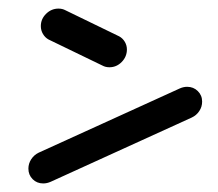

<svg xmlns="http://www.w3.org/2000/svg" viewBox="-20 -485 512 451"><path d="M75.9 -423.7Q75.9 -440.4 88.3 -452.6Q100.7 -464.8 117.4 -464.8Q126.7 -464.8 134.1 -460.7L260 -399.6Q268.1 -395.2 273.1 -386.9Q278.1 -378.5 278.1 -368.9Q278.1 -351.9 265.9 -339.4Q253.7 -327 237 -327Q227.8 -327 220.4 -331.1L94.1 -392.2Q85.9 -396.7 80.9 -405.2Q75.9 -413.7 75.9 -423.7ZM81.5 -54.1Q66.7 -54.1 56.7 -64.1Q46.7 -74.1 46.7 -88.9Q46.7 -100.7 53.3 -110.9Q60 -121.1 70.7 -126.3L402.6 -277.4Q411.1 -281.1 419.6 -281.1Q434.4 -281.1 444.6 -271.1Q454.8 -261.1 454.8 -246.3Q454.8 -234.1 448.1 -224.1Q441.5 -214.1 430.4 -208.9L99.3 -58.1Q90.4 -54.1 81.5 -54.1Z"/></svg>

Font: 26F Galaxy Sans
Style: Bold Italic
Weight: 700
Italic angle: -5°
Designer: C₂₉H₂₅N₃O₅
Version: Version 1.200